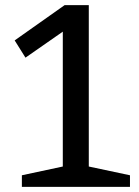

<svg xmlns="http://www.w3.org/2000/svg" viewBox="-20 -726 540 746"><path d="M485 0H65V-45L224 -79V-603L79 -502L37 -569L231 -706H325V-79L485 -45Z"/></svg>

Font: Belgrano
Style: Regular
Weight: 400
Designer: Daniel Hernandez
Foundry: Daniel Hernndez
Version: Version 1.003